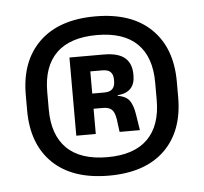

<svg xmlns="http://www.w3.org/2000/svg" viewBox="-38 -688 496 466"><g transform="rotate(-5 210.0 -455.0)"><path d="M210 -261Q121.5 -261 73.5 -307.2Q25.5 -353.5 25.5 -436V-474Q25.5 -556 73.5 -602.5Q121.5 -649 210 -649Q298 -649 345.8 -602.5Q393.5 -556 393.5 -474V-436Q393.5 -353.5 345.8 -307.2Q298 -261 210 -261ZM210 -306Q275 -306 308 -338.8Q341 -371.5 341 -434V-476.5Q341 -538.5 308 -571Q275 -603.5 210 -603.5Q144.5 -603.5 111.2 -571Q78 -538.5 78 -476.5V-434Q78 -371.5 111.2 -338.8Q144.5 -306 210 -306ZM294 -364.5H244.5L240.5 -395Q238 -412.5 231 -419.2Q224 -426 209 -426H171.5V-463H215.5Q229.5 -463 235.8 -469.5Q242 -476 242 -488.5V-492.5Q242 -504 236 -510.5Q230 -517 215.5 -517H171V-555H222.5Q257.5 -555 273.8 -541.2Q290 -527.5 290 -500.5V-497.5Q290 -478 279.8 -466.8Q269.5 -455.5 247.5 -453.5V-447.5L239.5 -453Q265 -451 274.8 -439Q284.5 -427 288 -402.5ZM186.5 -364.5H139V-555H186.5V-450.5V-434.5Z"/></g></svg>

Font: Anek Kannada Medium SemiBold
Style: Regular
Weight: 600
Version: Version 1.003